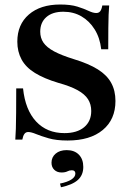

<svg xmlns="http://www.w3.org/2000/svg" viewBox="-20 -602 564 838"><path d="M275 11.3Q225.8 11.3 192.3 1.6Q158.9 -8.1 137.5 -16.9Q116.1 -25.8 103.2 -25.8Q92.7 -25.8 86.7 -17.7Q80.6 -9.7 77.4 7.3H46.8Q48.4 -12.9 49.2 -39.9Q50 -66.9 50.4 -109.7Q50.8 -152.4 50.8 -216.1H80.6Q90.3 -122.6 137.5 -71.8Q184.7 -21 261.3 -21Q316.1 -21 347.2 -46.8Q378.2 -72.6 378.2 -117.7Q378.2 -146.8 364.1 -169Q350 -191.1 318.5 -208.5Q287.1 -225.8 234.7 -240.3Q172.6 -258.9 132.7 -283.5Q92.7 -308.1 74.2 -342.3Q55.6 -376.6 55.6 -420.2Q55.6 -495.2 106 -538.7Q156.5 -582.3 242.7 -582.3Q288.7 -582.3 318.1 -573Q347.6 -563.7 366.9 -554.4Q386.3 -545.2 400 -545.2Q411.3 -545.2 417.3 -552.8Q423.4 -560.5 426.6 -578.2H456.5Q454.8 -559.7 454 -537.1Q453.2 -514.5 452.8 -479.4Q452.4 -444.4 452.4 -387.1H421.8Q416.1 -437.1 393.1 -473.8Q370.2 -510.5 335.5 -530.6Q300.8 -550.8 256.5 -550.8Q208.9 -550.8 182.3 -527.4Q155.6 -504 155.6 -463.7Q155.6 -436.3 169.8 -415.7Q183.9 -395.2 216.1 -377.8Q248.4 -360.5 303.2 -343.5Q366.9 -324.2 406.9 -299.2Q446.8 -274.2 465.3 -240.3Q483.9 -206.5 483.9 -161.3Q483.9 -80.6 428.6 -34.7Q373.4 11.3 275 11.3ZM246 215.3 241.9 199.2Q274.2 192.7 291.5 181.5Q308.9 170.2 308.9 155.6Q308.9 141.1 293.5 141.1Q283.1 141.1 273.8 146Q264.5 150.8 248.4 150.8Q229 150.8 216.9 139.1Q204.8 127.4 204.8 108.1Q204.8 83.9 223 68.5Q241.1 53.2 271 53.2Q304.8 53.2 324.2 73Q343.5 92.7 343.5 126.6Q343.5 162.1 319.8 183.5Q296 204.8 246 215.3Z"/></svg>

Font: Playfair 5pt SemiExpanded Light
Style: Bold
Weight: 700
Version: Version 2.203